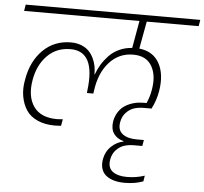

<svg xmlns="http://www.w3.org/2000/svg" viewBox="-60 -804 1121 1054"><g transform="rotate(5 500.5 -276.5)"><path d="M33.2 -705.1 39.1 -740.2H1001L995.1 -705.1H709L681.2 -554.2Q757.8 -545.9 791.5 -485.4Q825.2 -424.8 810.1 -332Q801.8 -280.8 776.9 -231.9H734.9Q705.6 -231.9 681.4 -224.4Q657.2 -216.8 637.5 -196Q617.7 -175.3 611.8 -143.1Q604 -99.1 631.8 -77.6Q659.7 -56.2 710 -56.2H750L744.1 -22.9H699.2Q669.9 -22.9 645.5 -15.4Q621.1 -7.8 601.1 12.9Q581.1 33.7 575.2 65.9Q567.4 111.3 595.2 132.6Q623 153.8 673.8 153.8Q726.1 153.8 772 138.2L767.1 169.9Q722.7 187 664.1 187Q632.8 187 607.7 180.2Q582.5 173.3 564 159.4Q545.4 145.5 537.6 122.1Q529.8 98.6 535.2 67.9Q543 24.9 572.8 -3.2Q602.5 -31.2 639.2 -38.1L640.1 -40Q602.5 -49.8 584.5 -76.2Q566.4 -102.5 573.2 -145Q579.1 -175.3 594.7 -198.2Q610.4 -221.2 632.3 -234.1Q654.3 -247.1 678.5 -253.4Q702.6 -259.8 729 -259.8H747.1Q764.2 -299.3 769 -332Q784.2 -413.1 753.9 -465.6Q723.6 -518.1 650.9 -518.1Q572.3 -518.1 519 -458.7Q465.8 -399.4 453.1 -297.9L451.2 -286.1H416L417 -297.9Q445.3 -518.1 306.2 -518.1Q228.5 -518.1 177.7 -466.3Q127 -414.6 112.8 -332Q96.7 -240.7 135.5 -184.8Q174.3 -128.9 265.1 -128.9Q272.5 -128.9 296.9 -130.9L290 -94.2Q272 -92.8 255.9 -92.8Q200.7 -92.8 160.2 -111.1Q119.6 -129.4 98.4 -161.4Q77.1 -193.4 69.3 -237.1Q61.5 -280.8 71.8 -332Q89.4 -433.1 151.4 -494.1Q213.4 -555.2 305.2 -555.2Q336.4 -555.2 361.8 -545.2Q387.2 -535.2 403.1 -519Q418.9 -502.9 429.4 -481.4Q439.9 -460 444.3 -437.7Q448.7 -415.5 448.2 -392.1H450.2Q460.9 -421.4 476.3 -446.8Q491.7 -472.2 514.6 -496.6Q537.6 -521 570.3 -536.4Q603 -551.8 642.1 -554.2L668.9 -705.1Z"/></g></svg>

Font: SVN-Poppins ExtraLight
Style: Italic
Weight: 200
Italic angle: -10°
Designer: Ninad Kale (Devanagari), Jonny Pinhorn (Latin)
Foundry: Indian Type Foundry
Version: Version 3.002 2017